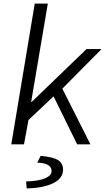

<svg xmlns="http://www.w3.org/2000/svg" viewBox="-20 -806 587 1072"><path d="M174 -786H247L154 -237H157L463 -532H547L328 -311L485 0H411L279 -268L139 -136L114 0H43ZM268 149Q268 105 188 102L207 64Q278 71 305 88.5Q332 106 332 141Q332 190 276.5 217Q221 244 129 246L126 207Q196 205 232 189.5Q268 174 268 149Z"/></svg>

Font: Nebula Sans Book
Style: Regular
Weight: 400
Italic angle: -9°
Designer: Paul D. Hunt for Adobe (as Source Sans)
Foundry: Nebula Entertainment & Broadcasting LLC
Version: Version 1.010